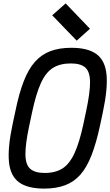

<svg xmlns="http://www.w3.org/2000/svg" viewBox="-20 -1095 648 1129"><path d="M240 14Q141 14 90.5 -24Q40 -62 32.5 -145Q25 -228 54 -364L71 -444Q92 -546 119.5 -617Q147 -688 185 -731Q223 -774 275.5 -794Q328 -814 399 -814Q498 -814 548.5 -776Q599 -738 606.5 -655Q614 -572 585 -436L568 -356Q546 -254 518.5 -183Q491 -112 453.5 -69Q416 -26 363.5 -6Q311 14 240 14ZM243 -78Q306 -78 347.5 -104.5Q389 -131 418 -194Q447 -257 470 -364L487 -444Q510 -552 509.5 -612.5Q509 -673 482 -697.5Q455 -722 396 -722Q333 -722 291 -695.5Q249 -669 220.5 -606.5Q192 -544 169 -436L152 -356Q129 -248 129.5 -187.5Q130 -127 157.5 -102.5Q185 -78 243 -78ZM431 -856 287 -1005 366 -1075 509 -926Z"/></svg>

Font: Victor Mono Thin
Style: Italic
Weight: 100
Italic angle: -12°
Monospace: yes
Designer: Rune Bjørnerås
Version: Version 1.561;gftools[0.9.30]